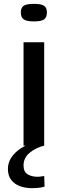

<svg xmlns="http://www.w3.org/2000/svg" viewBox="-20 -755 351 995"><path d="M156 -644Q118 -644 103 -654.5Q88 -665 88 -690Q88 -715 102.5 -725Q117 -735 156 -735Q194 -735 208.5 -725Q223 -715 223 -690Q223 -665 208.5 -654.5Q194 -644 156 -644ZM102 0V-536H209V0ZM144 220Q112 220 84 210Q56 200 38.5 178Q21 156 21 120Q21 87 40 59.5Q59 32 89 13Q119 -6 152 -14L208 0Q166 10 134 36.5Q102 63 102 102Q102 136 123.5 148.5Q145 161 173 161Q185 161 193.5 159.5Q202 158 209 157L211 212Q188 220 144 220Z"/></svg>

Font: Georama ExtraExtended
Style: Regular
Weight: 400
Width: 8
Designer: Jean-Baptiste Levee
Foundry: Production Type
Version: Version 1.000